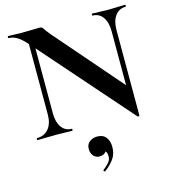

<svg xmlns="http://www.w3.org/2000/svg" viewBox="-129 -729 992 1110"><g transform="rotate(-15 367.5 -174.5)"><path d="M127 -127V-602L157 -600V-127Q157 -74 179 -43Q201 -12 240 -12Q242 -12 242 -6Q242 0 240 0Q218 0 194.5 -1Q171 -2 143 -2Q113 -2 84.5 -1Q56 0 32 0Q29 0 29 -6Q29 -12 32 -12Q76 -12 101.5 -43Q127 -74 127 -127ZM637 15Q637 18 632.5 18.5Q628 19 626 18L133 -543Q97 -584 72 -598.5Q47 -613 22 -613Q20 -613 20 -619Q20 -625 22 -625Q42 -625 63 -624Q84 -623 102 -623Q138 -623 167 -624Q196 -625 212 -625Q225 -625 231.5 -613.5Q238 -602 262 -573L629 -150ZM637 -497V15L608 -15V-497Q608 -550 586 -581.5Q564 -613 525 -613Q523 -613 523 -619Q523 -625 525 -625Q547 -625 570.5 -623.5Q594 -622 622 -622Q649 -622 675 -623.5Q701 -625 723 -625Q725 -625 725 -619Q725 -613 723 -613Q683 -613 660 -581.5Q637 -550 637 -497ZM363 275Q359 277 355.5 272.5Q352 268 356 265Q374 251 389 234.5Q404 218 404 198Q404 175 395 166Q386 157 372 156L399 137Q400 160 388.5 172Q377 184 353 184Q332 184 318 168Q304 152 304 127Q304 98 324 83.5Q344 69 369 69Q404 69 421.5 91.5Q439 114 439 150Q439 192 417 222Q395 252 363 275Z"/></g></svg>

Font: Cormorant Infant Light
Style: Bold
Weight: 700
Version: Version 4.001